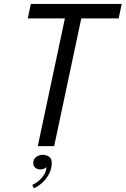

<svg xmlns="http://www.w3.org/2000/svg" viewBox="-20 -758 652 996"><path d="M595.5 -662.5H363.5L412 -711L261 0H176L327 -711L355.5 -662.5H124L140 -737.5H611.5ZM190 121Q173.5 121 163 112Q152.5 103 152.5 88Q152.5 67.5 167.8 56.2Q183 45 203 45Q219.5 45 234 54.5Q248.5 64 248.5 87Q248.5 116 235.5 142Q222.5 168 201.5 187.8Q180.5 207.5 155.5 219L147.5 201.5Q162 195 178.8 181.8Q195.5 168.5 207.8 149.8Q220 131 221 108.5Q217.5 113.5 208.8 117.2Q200 121 190 121Z"/></svg>

Font: Epilogue
Style: Italic
Weight: 400
Italic angle: -12°
Designer: Tyler Finck
Foundry: Etcetera Type Co
Version: Version 2.112